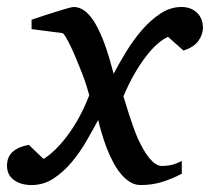

<svg xmlns="http://www.w3.org/2000/svg" viewBox="-38 -514 597 546"><path d="M539.1 -435.1Q539.1 -415.5 526.1 -397.7Q513.2 -379.9 483.9 -370.1L439.9 -409.2Q426.8 -403.8 410.6 -389.9Q394.5 -376 377.7 -354.2Q360.8 -332.5 344.2 -303.7Q327.6 -274.9 313 -240.2Q315.9 -231 320.1 -217Q324.2 -203.1 329.6 -186.8Q335 -170.4 341.1 -153.1Q347.2 -135.7 354 -120.1Q361.3 -104 369.4 -89.8Q377.4 -75.7 386.2 -64.9Q395 -54.2 404.1 -48.1Q413.1 -42 421.9 -42Q433.1 -42 446 -44.2Q459 -46.4 479 -56.2V-20Q450.2 -4.9 422.1 3.7Q394 12.2 361.8 12.2Q345.2 12.2 331.1 3.2Q316.9 -5.9 304.9 -20.5Q293 -35.2 283 -54.4Q272.9 -73.7 265.1 -94.2Q257.3 -114.7 251.2 -135.3Q245.1 -155.8 241.2 -172.9Q227.1 -146.5 208.7 -114.5Q190.4 -82.5 167 -54.2Q143.6 -25.9 115 -6.8Q86.4 12.2 51.8 12.2Q21 12.2 1.5 -2.2Q-18.1 -16.6 -18.1 -43Q-18.1 -67.4 -2.2 -82Q13.7 -96.7 43.9 -102.1L85.9 -62Q101.1 -71.3 117.9 -87.4Q134.8 -103.5 152.1 -126.2Q169.4 -148.9 185.8 -178.2Q202.1 -207.5 215.8 -243.2Q213.4 -252.9 208 -270Q202.6 -287.1 195.1 -306.4Q187.5 -325.7 179.2 -345.7Q170.9 -365.7 163.1 -382.1Q155.3 -398.4 148.9 -408.9Q142.6 -419.4 139.2 -419.9L51.8 -431.2V-458Q56.2 -459.5 65.9 -462.6Q75.7 -465.8 88.1 -470Q100.6 -474.1 114 -478.3Q127.4 -482.4 139.2 -486.1Q150.9 -489.7 159.7 -491.9Q168.5 -494.1 171.9 -494.1Q189.5 -494.1 205.1 -481.4Q220.7 -468.8 234.6 -444.3Q248.5 -419.9 261 -384.8Q273.4 -349.6 285.2 -304.2Q299.8 -332.5 320.1 -365.7Q340.3 -398.9 364.7 -427.5Q389.2 -456.1 417.7 -475.1Q446.3 -494.1 478 -494.1Q505.4 -494.1 522.2 -477.8Q539.1 -461.4 539.1 -435.1Z"/></svg>

Font: Charis SIL
Style: Italic
Weight: 400
Italic angle: -11°
Foundry: SIL International
Version: Version 4.112